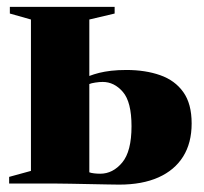

<svg xmlns="http://www.w3.org/2000/svg" viewBox="-20 -522 581 546"><path d="M6 0V-19L68 -36V-466.5L8 -483.5V-502.5H306V-483.5L234 -466.5V-306Q247 -311 262 -314.8Q277 -318.5 296.2 -320.8Q315.5 -323 339.5 -323Q393.5 -323 435.5 -308.2Q477.5 -293.5 501.2 -260.2Q525 -227 525 -171Q525 -115.5 500.8 -76.8Q476.5 -38 430.5 -17.5Q384.5 3 319 3Q308 3 284.5 2.5Q261 2 233.2 1.5Q205.5 1 180.8 0.5Q156 0 141.5 0ZM265 -28Q301 -28 327.5 -59.8Q354 -91.5 354 -163Q354 -232 329.5 -260.5Q305 -289 272 -289Q262.5 -289 251 -287.2Q239.5 -285.5 234 -283V-32Q239 -30 247.8 -29Q256.5 -28 265 -28Z"/></svg>

Font: Merriweather 144pt Black
Style: Regular
Weight: 900
Version: Version 2.100